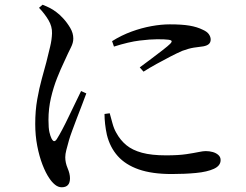

<svg xmlns="http://www.w3.org/2000/svg" viewBox="-20 -761 1040 812"><path d="M241 31Q226 31 212.5 20Q199 9 188 -8Q173 -30 159.5 -65Q146 -100 137.5 -144Q129 -188 129 -237Q129 -293 137.5 -341Q146 -389 157 -428.5Q168 -468 176 -498Q185 -535 192 -563.5Q199 -592 200 -620Q201 -649 185 -676Q169 -703 145 -728L160 -741Q178 -734 191.5 -727Q205 -720 218 -710Q231 -701 247.5 -683Q264 -665 277 -643Q290 -621 290 -598Q290 -580 280 -560.5Q270 -541 251 -499Q237 -470 221.5 -431Q206 -392 195.5 -347Q185 -302 185 -254Q185 -219 189 -202Q193 -185 198 -175Q204 -164 209 -164Q215 -164 221 -174Q230 -188 243.5 -213.5Q257 -239 271.5 -269.5Q286 -300 300 -328.5Q314 -357 323 -376L345 -366Q338 -346 327 -318Q316 -290 305 -261Q294 -232 285 -207.5Q276 -183 272 -169Q265 -144 260.5 -126.5Q256 -109 256 -96Q256 -73 266 -49.5Q276 -26 276 -7Q276 31 241 31ZM706 -25Q623 -25 567 -44.5Q511 -64 478 -101Q445 -138 432 -191Q427 -214 424.5 -236.5Q422 -259 422 -279L444 -282Q449 -264 455.5 -240Q462 -216 472 -199Q489 -168 514.5 -147Q540 -126 580.5 -115Q621 -104 682 -104Q735 -104 768 -109Q801 -114 820 -118Q839 -122 850 -122Q866 -122 880 -118Q894 -114 903.5 -105.5Q913 -97 913 -84Q913 -60 884.5 -47Q856 -34 809 -29.5Q762 -25 706 -25ZM571 -476Q594 -493 620 -512.5Q646 -532 668.5 -549.5Q691 -567 700 -576Q706 -582 706 -586.5Q706 -591 692.5 -593Q679 -595 645 -595Q616 -595 570.5 -589.5Q525 -584 462 -564L454 -587Q494 -612 536.5 -627.5Q579 -643 620.5 -650.5Q662 -658 698 -658Q750 -658 782 -652.5Q814 -647 838 -635Q856 -627 863.5 -616Q871 -605 871 -594Q871 -582 863.5 -575Q856 -568 840 -565Q821 -563 799.5 -559.5Q778 -556 751 -546Q730 -537 701 -522Q672 -507 642 -490.5Q612 -474 587 -458Z"/></svg>

Font: Noto Serif HK ExtraLight Medium
Style: Regular
Weight: 500
Version: Version 2.002-H1;hotconv 1.1.0;makeotfexe 2.6.0